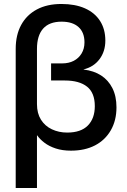

<svg xmlns="http://www.w3.org/2000/svg" viewBox="-20 -746 640 966"><path d="M59 200V-500Q59 -570 86.5 -620.5Q114 -671 165.5 -698.5Q217 -726 289 -726Q358 -726 407.5 -704Q457 -682 483.5 -640.5Q510 -599 510 -542Q510 -487 480.5 -448Q451 -409 401 -397V-396Q452 -390 488.5 -366.5Q525 -343 545.5 -302.5Q566 -262 566 -206Q566 -140 537.5 -90.5Q509 -41 458 -14.5Q407 12 337 12Q294 12 260.5 1Q227 -10 203.5 -28Q180 -46 167 -65H166V200ZM318 -79Q387 -79 422 -114.5Q457 -150 457 -212Q457 -279 418 -310Q379 -341 306 -341H237V-427H292Q326 -427 351 -440Q376 -453 390.5 -477Q405 -501 405 -533Q405 -583 375 -610Q345 -637 290 -637Q228 -637 197 -602Q166 -567 166 -500V-222Q166 -176 186 -144Q206 -112 241 -95.5Q276 -79 318 -79Z"/></svg>

Font: TikTok Sans 24pt Medium
Style: Regular
Weight: 500
Version: Version 4.000